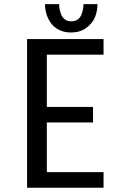

<svg xmlns="http://www.w3.org/2000/svg" viewBox="-20 -884 610 904"><path d="M439 -864.5Q439 -831.5 426.8 -802.2Q414.5 -773 385.2 -752Q356 -731 314.5 -731Q283 -731 258.8 -743Q234.5 -755 220.2 -774.8Q206 -794.5 199 -817.2Q192 -840 192 -864.5H258.5Q258.5 -853.5 260.5 -842Q262.5 -830.5 267.8 -816.2Q273 -802 285.5 -792.8Q298 -783.5 315.5 -783.5Q333.5 -783.5 346 -792.5Q358.5 -801.5 363.8 -816.2Q369 -831 371 -842.2Q373 -853.5 373 -864.5ZM467.5 -626.5H200.5V-380.5H418V-307.5H200.5V-73.5H467.5V0H107.5V-700H467.5Z"/></svg>

Font: League Mono Narrow
Style: Regular
Weight: 400
Width: 3
Designer: Tyler Finck
Foundry: The League of Moveable Type / Tyler Finck
Version: Version 2.210